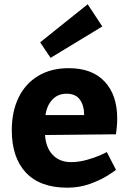

<svg xmlns="http://www.w3.org/2000/svg" viewBox="-20 -869 604 899"><path d="M312 -109.9Q349.1 -109.9 386.5 -120.4Q423.8 -130.9 448.5 -141.8Q473.1 -152.8 480 -157.2L522.9 -74.2Q522.9 -72.3 488 -49.6Q453.1 -26.9 402.6 -8.5Q352.1 9.8 294.9 9.8Q168 9.8 101.6 -60.5Q35.2 -130.9 35.2 -259.8Q35.2 -346.7 67.1 -412.4Q99.1 -478 159.2 -513.9Q219.2 -549.8 301.8 -549.8Q411.6 -549.8 470.2 -486.8Q528.8 -423.8 528.8 -314.9Q528.8 -291 526.4 -268.6Q523.9 -246.1 522.9 -240.2L190.9 -236.8Q194.8 -176.8 227.3 -143.3Q259.8 -109.9 312 -109.9ZM192.9 -330.1H374Q374 -375 354 -402.6Q334 -430.2 292 -430.2Q251 -430.2 225.1 -402.6Q199.2 -375 192.9 -330.1ZM168 -670.9 216.8 -598.1 459 -745.1 390.6 -849.1Z"/></svg>

Font: Kadwa
Style: Regular
Weight: 400
Designer: Sol Matas
Foundry: Sol Matas
Version: Version 1.000;PS 001.000;hotconv 1.0.70;makeotf.lib2.5.58329